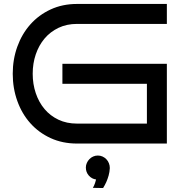

<svg xmlns="http://www.w3.org/2000/svg" viewBox="-20 -720 922 963"><path d="M816.9 0H366.2Q293.5 0 233.9 -27.3Q174.3 -54.7 132.1 -102.1Q89.8 -149.4 66.9 -213.4Q43.9 -277.3 43.9 -350.1Q43.9 -422.4 66.9 -486.1Q89.8 -549.8 132.1 -597.4Q174.3 -645 233.9 -672.6Q293.5 -700.2 366.2 -700.2H816.9V-600.1H366.2Q314.5 -600.1 273.2 -580.3Q231.9 -560.5 203.4 -526.6Q174.8 -492.7 159.4 -447.3Q144 -401.9 144 -350.1Q144 -298.3 159.4 -252.7Q174.8 -207 203.4 -173.1Q231.9 -139.2 273.2 -119.6Q314.5 -100.1 366.2 -100.1H716.8V-299.8H293V-399.9H816.9ZM530.8 123Q529.8 143.1 524.7 160.9Q519.5 178.7 513.2 192.9Q505.9 209 497.1 223.1L445.8 222.2Q448.7 217.3 451.7 210.9Q454.1 205.6 456.8 197.8Q459.5 189.9 461.9 180.2Q439.9 177.2 425.3 160.4Q410.6 143.6 410.6 120.1Q410.6 108.4 415.5 97.4Q420.4 86.4 428.5 78.1Q436.5 69.8 447.5 64.9Q458.5 60.1 470.7 60.1Q482.9 60.1 493.9 64.9Q504.9 69.8 513.2 78.4Q521.5 86.9 526.1 98.4Q530.8 109.9 530.8 123Z"/></svg>

Font: Bruno Ace SC
Style: Regular
Weight: 400
Designer: Astigmatic (AOETI)
Foundry: Astigmatic (AOETI)
Version: Version 1.000